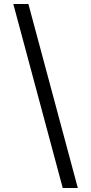

<svg xmlns="http://www.w3.org/2000/svg" viewBox="-20 -812 459 967"><path d="M47 -792H123L372 135H296Z"/></svg>

Font: Noto Sans Bengali ExtraCondensed
Style: Regular
Weight: 400
Width: 2
Designer: Jelle Bosma - Monotype Design Team
Foundry: Monotype Imaging Inc.
Version: Version 2.003; ttfautohint (v1.8.4.7-5d5b)